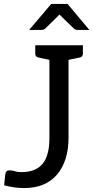

<svg xmlns="http://www.w3.org/2000/svg" viewBox="-20 -947 474 975"><path d="M102 8Q54 8 1 -6L7 -63Q10 -82 27 -82Q33 -82 40.5 -81Q48 -80 53 -78Q62 -75 70.5 -74Q79 -73 89 -73Q162 -73 196.5 -115.5Q231 -158 231 -246V-643L175 -655Q159 -658 159 -676V-717H401V-676Q401 -658 385 -655L328 -643V-248Q328 -130 270 -61Q212 8 102 8ZM128 -795 240 -927H323L434 -795H375Q363 -795 355 -802L282 -873L210 -802Q203 -795 190 -795Z"/></svg>

Font: Aleo
Style: Regular
Weight: 400
Designer: Alessio Laiso
Foundry: Alessio Laiso
Version: Version 2.001; ttfautohint (v1.8.4.7-5d5b);gftools[0.9.29]